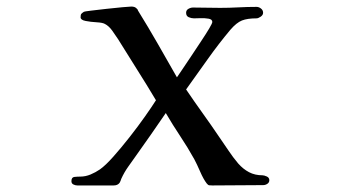

<svg xmlns="http://www.w3.org/2000/svg" viewBox="-20 -564 1040 586"><path d="M802 -14Q802 -7 796 -3Q790 1 783 1Q744 1 705 1.5Q666 2 628 2Q622 2 618.5 1.5Q615 1 611 -4Q601 -17 591 -40Q581 -63 573 -78Q553 -114 530 -148.5Q507 -183 486 -219Q464 -187 441.5 -154.5Q419 -122 396 -90Q384 -73 371.5 -55.5Q359 -38 350 -18Q348 -11 345 -6Q339 2 327 2H216Q210 2 204 -1Q198 -4 198 -11Q198 -23 207 -24Q216 -25 225 -25Q241 -25 256.5 -31.5Q272 -38 285 -47Q302 -59 326 -86Q350 -113 375.5 -145.5Q401 -178 422.5 -208.5Q444 -239 456 -258Q428 -305 398.5 -351.5Q369 -398 340 -445Q333 -456 322.5 -470.5Q312 -485 300 -491Q293 -495 275 -496Q257 -497 241.5 -500Q226 -503 226 -511Q226 -519 228 -521.5Q230 -524 236 -528Q237 -529 257.5 -531.5Q278 -534 305 -537Q332 -540 354 -542Q376 -544 381 -544Q386 -544 390.5 -542.5Q395 -541 399 -536Q401 -534 401 -532Q432 -482 461.5 -430.5Q491 -379 520 -328Q524 -334 536 -351.5Q548 -369 563.5 -392.5Q579 -416 594 -438.5Q609 -461 618.5 -477Q628 -493 628 -497Q628 -505 616.5 -507Q605 -509 591.5 -508.5Q578 -508 572 -508Q564 -508 556 -511.5Q548 -515 548 -525Q548 -533 555 -537Q562 -541 569 -541Q589 -541 610 -540.5Q631 -540 652 -540Q680 -540 707.5 -541.5Q735 -543 763 -543Q770 -543 776.5 -538Q783 -533 783 -525Q783 -518 775.5 -513Q768 -508 763 -508Q735 -508 718.5 -501.5Q702 -495 683 -473Q647 -430 614 -383.5Q581 -337 548 -291Q573 -254 598.5 -218.5Q624 -183 649 -146Q663 -126 677 -105Q691 -84 707 -65Q722 -48 740 -38.5Q758 -29 781 -29Q786 -29 794 -25.5Q802 -22 802 -14Z"/></svg>

Font: Kaisei Tokumin Medium
Style: Regular
Weight: 500
Designer: Font-Kai, 金井和夫
Foundry: KAZUO KANAI
Version: Version 5.003